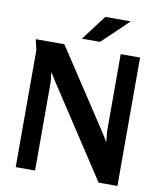

<svg xmlns="http://www.w3.org/2000/svg" viewBox="-98 -1001 911 1084"><g transform="rotate(10 357.0 -459.0)"><path d="M417 -923 308 -779H412L563 -923ZM216 -731H52L66 -670V0H177V-497C177 -519 173 -542 171 -564C184 -542 199 -519 213 -497L542 5H650V-731H539V-304C539 -279 543 -252 545 -227C532 -249 519 -271 504 -293Z"/></g></svg>

Font: Rosario
Style: Bold
Weight: 700
Designer: Hector Gatti
Foundry: Omnibus Type
Version: Version 1.100